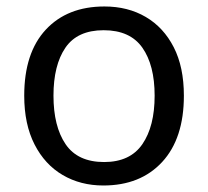

<svg xmlns="http://www.w3.org/2000/svg" viewBox="-20 -566 646 596"><path d="M550.8 -269Q550.8 -136.2 483.4 -63.2Q416 9.8 300.8 9.8Q230 9.8 174.6 -22.7Q119.1 -55.2 87.2 -117.7Q55.2 -180.2 55.2 -269Q55.2 -401.9 122.1 -473.9Q189 -545.9 304.2 -545.9Q377 -545.9 432.4 -513.4Q487.8 -481 519.3 -419.4Q550.8 -357.9 550.8 -269ZM146 -269Q146 -173.8 183.6 -118.4Q221.2 -63 303.2 -63Q383.8 -63 421.9 -118.4Q460 -173.8 460 -269Q460 -363.8 421.9 -418Q383.8 -472.2 301.8 -472.2Q220.2 -472.2 183.1 -418Q146 -363.8 146 -269Z"/></svg>

Font: Kurinto Seri
Style: Regular
Weight: 400
Designer: Kurinto was developed by Clint Goss from a range of fonts that are compatible with the SIL Open Font License Version 1.1
Foundry: Clinton F. Goss
Version: Version 2.196; July 25, 2020